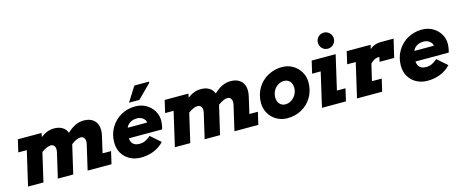

<svg xmlns="http://www.w3.org/2000/svg" viewBox="-44 -1377 4798 2011"><g transform="rotate(-15 2355.0 -371.5)"><path d="M358 -506 350 -464Q420 -518 495 -518Q548 -518 584.5 -496Q621 -474 636 -433Q723 -518 818 -518Q888 -518 928.5 -480Q969 -442 969 -374Q969 -347 961 -312L920 -134H1012L981 0H722L785 -272Q788 -286 788 -297Q788 -324 775 -339.5Q762 -355 739 -355Q698 -355 638 -310L566 0H399L462 -272Q465 -286 465 -297Q465 -324 452 -339.5Q439 -355 416 -355Q376 -355 315 -311L243 0H76L162 -372H70L101 -506Z M1238 -171Q1261 -130 1321 -130Q1357 -130 1384.5 -143.5Q1412 -157 1443 -183L1550 -89Q1502 -38 1437.5 -12.5Q1373 13 1298 13Q1234 13 1181.5 -14.5Q1129 -42 1098 -93Q1067 -144 1067 -211Q1067 -301 1109.5 -372Q1152 -443 1222.5 -482Q1293 -521 1376 -521Q1440 -521 1491.5 -492Q1543 -463 1572.5 -414.5Q1602 -366 1602 -311Q1602 -291 1598 -263Q1594 -235 1587 -215H1226Q1228 -190 1238 -171ZM1244 -325H1455Q1453 -353 1426 -374Q1399 -395 1360 -395Q1320 -395 1288.5 -376.5Q1257 -358 1244 -325ZM1425 -734H1584V-722L1437 -575H1325Z M1950 -506 1942 -464Q2012 -518 2087 -518Q2140 -518 2176.5 -496Q2213 -474 2228 -433Q2315 -518 2410 -518Q2480 -518 2520.5 -480Q2561 -442 2561 -374Q2561 -347 2553 -312L2512 -134H2604L2573 0H2314L2377 -272Q2380 -286 2380 -297Q2380 -324 2367 -339.5Q2354 -355 2331 -355Q2290 -355 2230 -310L2158 0H1991L2054 -272Q2057 -286 2057 -297Q2057 -324 2044 -339.5Q2031 -355 2008 -355Q1968 -355 1907 -311L1835 0H1668L1754 -372H1662L1693 -506Z M2968 -521Q3031 -521 3083 -491Q3135 -461 3165.5 -409Q3196 -357 3196 -295Q3196 -208 3155.5 -137.5Q3115 -67 3044.5 -27.5Q2974 12 2888 12Q2824 12 2771.5 -18Q2719 -48 2689 -100Q2659 -152 2659 -213Q2659 -303 2701 -373.5Q2743 -444 2814 -482.5Q2885 -521 2968 -521ZM2904 -134Q2938 -134 2968.5 -153Q2999 -172 3018 -205Q3037 -238 3037 -277Q3037 -324 3012.5 -349.5Q2988 -375 2951 -375Q2915 -375 2884.5 -355.5Q2854 -336 2836 -303Q2818 -270 2818 -231Q2818 -188 2842 -161Q2866 -134 2904 -134Z M3485 -756Q3520 -756 3545.5 -730.5Q3571 -705 3571 -669Q3571 -633 3545.5 -607.5Q3520 -582 3485 -582Q3448 -582 3423 -607.5Q3398 -633 3398 -669Q3398 -705 3423 -730.5Q3448 -756 3485 -756ZM3287 -506H3547L3461 -134H3554L3523 0H3263L3349 -372H3256Z M3970 -309 3982 -360Q3952 -360 3929.5 -349Q3907 -338 3883 -314L3841 -134H3947L3916 0H3643L3729 -372H3636L3667 -506H3926L3916 -461Q3964 -506 4036 -506H4175L4129 -309Z M4346 -171Q4369 -130 4429 -130Q4465 -130 4492.5 -143.5Q4520 -157 4551 -183L4658 -89Q4610 -38 4545.5 -12.5Q4481 13 4406 13Q4342 13 4289.5 -14.5Q4237 -42 4206 -93Q4175 -144 4175 -211Q4175 -301 4217.5 -372Q4260 -443 4330.5 -482Q4401 -521 4484 -521Q4548 -521 4599.5 -492Q4651 -463 4680.5 -414.5Q4710 -366 4710 -311Q4710 -291 4706 -263Q4702 -235 4695 -215H4334Q4336 -190 4346 -171ZM4352 -325H4563Q4561 -353 4534 -374Q4507 -395 4468 -395Q4428 -395 4396.5 -376.5Q4365 -358 4352 -325Z"/></g></svg>

Font: Arvo
Style: Bold Italic
Weight: 700
Italic angle: -13°
Designer: Anton Koovit (Cyrillic Expansion: Cyreal)
Foundry: Anton Koovit, Yassin Baggar
Version: Version 3.000